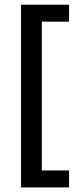

<svg xmlns="http://www.w3.org/2000/svg" viewBox="-20 -696 349 838"><path d="M71.5 122V-675.5H281.5V-601.5H162.5V48H281.5V122Z"/></svg>

Font: Anek Tamil Medium
Style: Regular
Weight: 500
Designer: Aadarsh Rajan (Tamil), Yesha Goshar (Latin)
Foundry: Ek Type
Version: Version 1.003